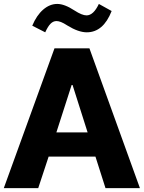

<svg xmlns="http://www.w3.org/2000/svg" viewBox="-22 -971 743 991"><path d="M229 -162.6 175.3 0H-2.4L259.3 -721.7H439.5L700.2 0H522.5L470.7 -162.6ZM347.7 -532.2 269 -287.6H430.2L352.5 -532.2ZM144.5 -838.4Q167 -892.1 200.9 -921.4Q234.9 -950.7 273.4 -950.7Q311 -950.7 362.3 -917Q401.4 -891.6 424.8 -891.6Q460.4 -891.6 488.3 -950.7L554.2 -914.1Q511.2 -804.2 425.8 -804.2Q382.8 -804.2 325.7 -839.4Q306.2 -852.1 293 -857.2Q279.8 -862.3 269.5 -862.3Q252.9 -862.3 239.3 -848.9Q225.6 -835.4 211.4 -804.2Z"/></svg>

Font: Estedad-FD ExtraBold
Style: Regular
Weight: 800
Designer: Amin Abedi
Version: Version 7.3